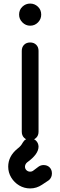

<svg xmlns="http://www.w3.org/2000/svg" viewBox="-20 -785 338 1076"><path d="M149 0Q128 0 115 -13Q102 -26 102 -47V-500Q102 -521 115 -534Q128 -547 149 -547Q170 -547 183 -534Q196 -521 196 -500V-47Q196 -26 183 -13Q170 0 149 0ZM149 -641Q124 -641 105.5 -659.5Q87 -678 87 -703Q87 -730 105.5 -747.5Q124 -765 149 -765Q174 -765 192.5 -747.5Q211 -730 211 -703Q211 -678 193 -659.5Q175 -641 149 -641ZM149 271Q116 271 88 254.5Q60 238 43 210Q26 182 26 149Q26 91 77 49Q89 40 96 31.5Q103 23 107 15Q121 -10 149 -10Q168 -10 181.5 3Q195 16 196 36Q196 58 180 80Q164 102 132 125Q126 130 123 136.5Q120 143 120 149Q120 161 128.5 169Q137 177 149 177Q153 177 157 176Q161 175 164 173L196 149Q209 140 224 140Q245 140 258 153Q271 166 271 187Q271 209 255 224L216 250Q185 271 149 271Z"/></svg>

Font: Comfortaa SemiBold
Style: Regular
Weight: 600
Designer: Johan Aakerlund
Foundry: Johan Aakerlund
Version: Version 3.104; ttfautohint (v1.8.1.43-b0c9)